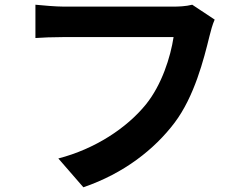

<svg xmlns="http://www.w3.org/2000/svg" viewBox="-20 -749 1040 813"><path d="M794 -729C767 -722 735 -721 715 -721H250C217 -721 160 -726 130 -729V-588C156 -590 204 -592 249 -592H715C702 -507 665 -390 598 -307C517 -207 382 -118 227 -78L333 44C506 -15 635 -118 719 -229C803 -340 843 -498 867 -596C872 -617 880 -646 889 -666Z"/></svg>

Font: Noto Sans Japanese Bold
Style: Bold
Weight: 700
Designer: Ryoko NISHIZUKA (kana & ideographs); Paul D. Hunt (Latin, Greek & Cyrillic); Wenlong ZHANG (bopomofo); Sandoll Communica
Foundry: Adobe Systems Incorporated
Version: Version 1.000;PS 1;hotconv 1.0.78;makeotf.lib2.5.61930